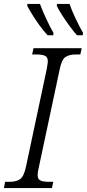

<svg xmlns="http://www.w3.org/2000/svg" viewBox="-38 -960 444 980"><path d="M-18 0 -12 -32H11Q45 -32 64.5 -45.5Q84 -59 95 -111L200 -605Q202 -618 204 -629Q206 -640 206 -647Q206 -669 191 -675.5Q176 -682 149 -682H126L133 -714H379L372 -682H349Q315 -682 295.5 -668.5Q276 -655 266 -603L161 -110Q158 -97 156 -85.5Q154 -74 154 -67Q154 -45 169 -38.5Q184 -32 211 -32H234L227 0ZM355 -780Q337 -800 316.5 -828Q296 -856 278.5 -883.5Q261 -911 252 -930L253 -940H317Q328 -907 348 -865Q368 -823 386 -792L384 -780ZM205 -780Q186 -800 165.5 -828Q145 -856 128 -883.5Q111 -911 101 -930L102 -940H166Q178 -907 197.5 -865Q217 -823 235 -792L234 -780Z"/></svg>

Font: Noto Serif SemiCondensed Light
Style: Italic
Weight: 300
Width: 4
Italic angle: -12°
Designer: Monotype Design Team
Foundry: Monotype Imaging Inc.
Version: Version 2.013; ttfautohint (v1.8.4.7-5d5b)